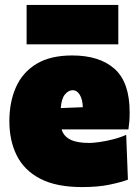

<svg xmlns="http://www.w3.org/2000/svg" viewBox="-20 -743 566 779"><path d="M313 16Q208 16 143 -18Q78 -52 48 -112.2Q18 -172.5 18 -251Q18 -329.5 45 -389.8Q72 -450 128.2 -484Q184.5 -518 273 -518Q384 -518 445 -463.5Q506 -409 506 -288Q506 -266.5 504.8 -250.2Q503.5 -234 501 -218H230Q238 -190.5 265 -176.8Q292 -163 342 -163Q358 -163 384.2 -166.8Q410.5 -170.5 439.2 -177.8Q468 -185 492 -196L499 -14Q469 -3 423 6.5Q377 16 313 16ZM275 -377Q258 -377 243.8 -360.2Q229.5 -343.5 226.5 -304.5L316 -308Q315 -339.5 303.8 -358.2Q292.5 -377 275 -377ZM88 -563V-723H460V-563Z"/></svg>

Font: Commissioner Black
Style: Regular
Weight: 900
Designer: Kostas Bartsokas
Foundry: Kostas Bartsokas
Version: Version 1.000; ttfautohint (v1.8.3)